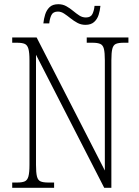

<svg xmlns="http://www.w3.org/2000/svg" viewBox="-20 -892 660 912"><path d="M38 0V-25H61Q85 -25 97.5 -30.5Q110 -36 115 -54Q120 -72 120 -109V-606Q120 -642 115 -660Q110 -678 97.5 -683.5Q85 -689 61 -689H38V-714H154L478 -82V-606Q478 -642 473.5 -660Q469 -678 456 -683.5Q443 -689 420 -689H392V-714H590V-689H567Q543 -689 530.5 -683.5Q518 -678 513.5 -660Q509 -642 509 -605V0H475L151 -632V-109Q151 -72 155.5 -54Q160 -36 172.5 -30.5Q185 -25 209 -25H237V0ZM386 -774Q365 -774 347.5 -783.5Q330 -793 314.5 -805.5Q299 -818 284.5 -827.5Q270 -837 255 -837Q232 -837 224 -820Q216 -803 214 -781H186Q188 -802 194.5 -823Q201 -844 215.5 -858Q230 -872 257 -872Q278 -872 295 -862.5Q312 -853 327 -840.5Q342 -828 356.5 -818.5Q371 -809 388 -809Q411 -809 419 -825.5Q427 -842 429 -864H457Q455 -842 448.5 -821.5Q442 -801 427 -787.5Q412 -774 386 -774Z"/></svg>

Font: Noto Serif Bengali Condensed ExtraLight
Style: Regular
Weight: 200
Width: 3
Designer: Juan Bruce, Universal Thirst, Indian Type Foundry and the Monotype Design Team.
Foundry: Monotype Imaging Inc.
Version: Version 2.003; ttfautohint (v1.8.4.7-5d5b)